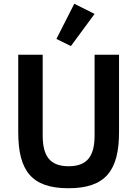

<svg xmlns="http://www.w3.org/2000/svg" viewBox="-20 -989 730 1021"><path d="M483 -915 375 -969 280 -782 357 -744ZM77 -698V-286C77 -81 148 12 344 12C540 12 613 -81 613 -286V-698H483V-269C483 -160 445 -105 345 -105C245 -105 207 -160 207 -269V-698Z"/></svg>

Font: Braiins Sans SemiBold
Style: Regular
Weight: 600
Designer: Mike Abbink, Paul van der Laan, Pieter van Rosmalen, Jiri Chlebus, Lubos Buracinsky
Foundry: Bold Monday, Sudetype
Version: Version 1.000;hotconv 1.0.109;makeotfexe 2.5.65596